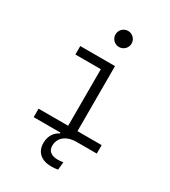

<svg xmlns="http://www.w3.org/2000/svg" viewBox="-226 -854 1038 1171"><g transform="rotate(30 293.0 -268.5)"><path d="M329.6 207C342.8 207 359.4 206.1 375 202.6L380.4 147.9C366.7 149.9 353 151.4 342.3 151.4C296.9 151.4 271 130.9 271 95.2C271 38.1 314.5 0 390.1 0H530.3V-59.6H359.9V-517.6H115.2V-458H294.4V-59.6H85.9V0H274.4V6.3C237.3 22.9 215.8 62 215.8 105.5C215.8 169.9 257.3 207 329.6 207ZM322.3 -630.4C353.5 -630.4 378.9 -655.8 378.9 -687C378.9 -718.3 353.5 -743.7 322.3 -743.7C291 -743.7 265.6 -718.3 265.6 -687C265.6 -655.8 291 -630.4 322.3 -630.4Z"/></g></svg>

Font: Cascadia Mono Light
Style: Regular
Weight: 300
Monospace: yes
Designer: Aaron Bell
Foundry: Saja Typeworks
Version: Version 2404.023